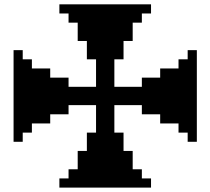

<svg xmlns="http://www.w3.org/2000/svg" viewBox="-20 -853 957 873"><path d="M41.7 -500H83.3V-458.3H41.7ZM41.7 -458.3H83.3V-416.7H41.7ZM41.7 -416.7H83.3V-375H41.7ZM41.7 -375H83.3V-333.3H41.7ZM83.3 -375H125V-333.3H83.3ZM125 -458.3H166.7V-416.7H125ZM83.3 -458.3H125V-416.7H83.3ZM83.3 -416.7H125V-375H83.3ZM83.3 -500H125V-458.3H83.3ZM125 -416.7H166.7V-375H125ZM166.7 -416.7H208.3V-375H166.7ZM208.3 -416.7H250V-375H208.3ZM250 -416.7H291.7V-375H250ZM291.7 -416.7H333.3V-375H291.7ZM291.7 -458.3H333.3V-416.7H291.7ZM250 -458.3H291.7V-416.7H250ZM208.3 -458.3H250V-416.7H208.3ZM166.7 -458.3H208.3V-416.7H166.7ZM375 -83.3H416.7V-41.7H375ZM375 -41.7H416.7V0H375ZM416.7 -41.7H458.3V0H416.7ZM458.3 -41.7H500V0H458.3ZM500 -41.7H541.7V0H500ZM500 -83.3H541.7V-41.7H500ZM416.7 -291.7H458.3V-250H416.7ZM416.7 -250H458.3V-208.3H416.7ZM416.7 -208.3H458.3V-166.7H416.7ZM416.7 -166.7H458.3V-125H416.7ZM416.7 -125H458.3V-83.3H416.7ZM416.7 -83.3H458.3V-41.7H416.7ZM458.3 -83.3H500V-41.7H458.3ZM458.3 -125H500V-83.3H458.3ZM458.3 -166.7H500V-125H458.3ZM458.3 -208.3H500V-166.7H458.3ZM458.3 -250H500V-208.3H458.3ZM458.3 -291.7H500V-250H458.3ZM500 -833.3H541.7V-791.7H500ZM500 -791.7H541.7V-750H500ZM458.3 -833.3H500V-791.7H458.3ZM416.7 -833.3H458.3V-791.7H416.7ZM375 -833.3H416.7V-791.7H375ZM375 -791.7H416.7V-750H375ZM416.7 -791.7H458.3V-750H416.7ZM458.3 -791.7H500V-750H458.3ZM458.3 -750H500V-708.3H458.3ZM458.3 -708.3H500V-666.7H458.3ZM458.3 -666.7H500V-625H458.3ZM458.3 -625H500V-583.3H458.3ZM458.3 -583.3H500V-541.7H458.3ZM416.7 -583.3H458.3V-541.7H416.7ZM416.7 -625H458.3V-583.3H416.7ZM416.7 -666.7H458.3V-625H416.7ZM416.7 -708.3H458.3V-666.7H416.7ZM416.7 -750H458.3V-708.3H416.7ZM791.7 -375H833.3V-333.3H791.7ZM833.3 -375H875V-333.3H833.3ZM833.3 -416.7H875V-375H833.3ZM791.7 -458.3H833.3V-416.7H791.7ZM791.7 -500H833.3V-458.3H791.7ZM583.3 -458.3H625V-416.7H583.3ZM625 -458.3H666.7V-416.7H625ZM666.7 -458.3H708.3V-416.7H666.7ZM708.3 -458.3H750V-416.7H708.3ZM750 -458.3H791.7V-416.7H750ZM833.3 -458.3H875V-416.7H833.3ZM833.3 -500H875V-458.3H833.3ZM791.7 -416.7H833.3V-375H791.7ZM750 -416.7H791.7V-375H750ZM708.3 -416.7H750V-375H708.3ZM666.7 -416.7H708.3V-375H666.7ZM625 -416.7H666.7V-375H625ZM583.3 -416.7H625V-375H583.3ZM41.7 -541.7H83.3V-500H41.7ZM83.3 -541.7H125V-500H83.3ZM83.3 -333.3H125V-291.7H83.3ZM41.7 -333.3H83.3V-291.7H41.7ZM333.3 -791.7H375V-750H333.3ZM333.3 -833.3H375V-791.7H333.3ZM541.7 -833.3H583.3V-791.7H541.7ZM541.7 -791.7H583.3V-750H541.7ZM833.3 -333.3H875V-291.7H833.3ZM791.7 -333.3H833.3V-291.7H791.7ZM541.7 -41.7H583.3V0H541.7ZM333.3 -83.3H375V-41.7H333.3ZM333.3 -41.7H375V0H333.3ZM791.7 -541.7H833.3V-500H791.7ZM833.3 -541.7H875V-500H833.3ZM541.7 -83.3H583.3V-41.7H541.7ZM416.7 -333.3H458.3V-291.7H416.7ZM416.7 -375H458.3V-333.3H416.7ZM416.7 -416.7H458.3V-375H416.7ZM416.7 -458.3H458.3V-416.7H416.7ZM416.7 -500H458.3V-458.3H416.7ZM416.7 -541.7H458.3V-500H416.7ZM458.3 -541.7H500V-500H458.3ZM458.3 -500H500V-458.3H458.3ZM458.3 -458.3H500V-416.7H458.3ZM458.3 -416.7H500V-375H458.3ZM458.3 -375H500V-333.3H458.3ZM458.3 -333.3H500V-291.7H458.3ZM541.7 -458.3H583.3V-416.7H541.7ZM500 -458.3H541.7V-416.7H500ZM375 -458.3H416.7V-416.7H375ZM333.3 -458.3H375V-416.7H333.3ZM333.3 -416.7H375V-375H333.3ZM375 -416.7H416.7V-375H375ZM500 -416.7H541.7V-375H500ZM541.7 -416.7H583.3V-375H541.7ZM250 -500H291.7V-458.3H250ZM250 -375H291.7V-333.3H250ZM208.3 -375H250V-333.3H208.3ZM208.3 -500H250V-458.3H208.3ZM166.7 -541.7H208.3V-500H166.7ZM166.7 -500H208.3V-458.3H166.7ZM166.7 -375H208.3V-333.3H166.7ZM166.7 -333.3H208.3V-291.7H166.7ZM125 -500H166.7V-458.3H125ZM125 -541.7H166.7V-500H125ZM125 -333.3H166.7V-291.7H125ZM125 -375H166.7V-333.3H125ZM83.3 -291.7H125V-250H83.3ZM41.7 -291.7H83.3V-250H41.7ZM83.3 -583.3H125V-541.7H83.3ZM41.7 -583.3H83.3V-541.7H41.7ZM41.7 -625H83.3V-583.3H41.7ZM41.7 -250H83.3V-208.3H41.7ZM625 -500H666.7V-458.3H625ZM625 -375H666.7V-333.3H625ZM666.7 -375H708.3V-333.3H666.7ZM708.3 -375H750V-333.3H708.3ZM750 -375H791.7V-333.3H750ZM750 -500H791.7V-458.3H750ZM708.3 -500H750V-458.3H708.3ZM666.7 -500H708.3V-458.3H666.7ZM708.3 -541.7H750V-500H708.3ZM750 -541.7H791.7V-500H750ZM708.3 -333.3H750V-291.7H708.3ZM750 -333.3H791.7V-291.7H750ZM791.7 -291.7H833.3V-250H791.7ZM833.3 -291.7H875V-250H833.3ZM833.3 -250H875V-208.3H833.3ZM791.7 -583.3H833.3V-541.7H791.7ZM833.3 -583.3H875V-541.7H833.3ZM833.3 -625H875V-583.3H833.3ZM375 -625H416.7V-583.3H375ZM500 -625H541.7V-583.3H500ZM500 -666.7H541.7V-625H500ZM500 -708.3H541.7V-666.7H500ZM500 -750H541.7V-708.3H500ZM375 -750H416.7V-708.3H375ZM333.3 -750H375V-708.3H333.3ZM375 -708.3H416.7V-666.7H375ZM375 -666.7H416.7V-625H375ZM541.7 -708.3H583.3V-666.7H541.7ZM541.7 -750H583.3V-708.3H541.7ZM333.3 -708.3H375V-666.7H333.3ZM291.7 -791.7H333.3V-750H291.7ZM583.3 -791.7H625V-750H583.3ZM625 -833.3H666.7V-791.7H625ZM583.3 -833.3H625V-791.7H583.3ZM291.7 -833.3H333.3V-791.7H291.7ZM250 -833.3H291.7V-791.7H250ZM375 -250H416.7V-208.3H375ZM375 -208.3H416.7V-166.7H375ZM375 -166.7H416.7V-125H375ZM375 -125H416.7V-83.3H375ZM500 -125H541.7V-83.3H500ZM500 -166.7H541.7V-125H500ZM500 -208.3H541.7V-166.7H500ZM500 -250H541.7V-208.3H500ZM541.7 -166.7H583.3V-125H541.7ZM541.7 -125H583.3V-83.3H541.7ZM333.3 -166.7H375V-125H333.3ZM333.3 -125H375V-83.3H333.3ZM291.7 -83.3H333.3V-41.7H291.7ZM291.7 -41.7H333.3V0H291.7ZM250 -41.7H291.7V0H250ZM583.3 -83.3H625V-41.7H583.3ZM583.3 -41.7H625V0H583.3ZM625 -41.7H666.7V0H625Z"/></svg>

Font: Yarndings 20
Style: Regular
Weight: 400
Designer: Sarah Cadigan-Fried
Version: Version 1.000; ttfautohint (v1.8.4.7-5d5b)